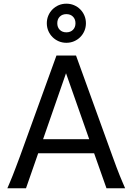

<svg xmlns="http://www.w3.org/2000/svg" viewBox="-20 -1011 721 1031"><path d="M334.5 -617.7 211.4 -263.7H459ZM19.5 0Q25.9 -14.6 32.7 -30.8Q39.6 -46.9 47.6 -67.1Q55.7 -87.4 65.4 -113.3Q75.2 -139.2 87.9 -173.3L283.2 -712.9H388.2L583.5 -173.3Q595.7 -139.2 605.5 -113.3Q615.2 -87.4 623.5 -67.1Q631.8 -46.9 638.7 -30.8Q645.5 -14.6 651.9 0H551.8L485.4 -188H185.1L119.6 0ZM231.4 -886.2Q231.4 -908.2 239.5 -927.2Q247.6 -946.3 262 -960.7Q276.4 -975.1 295.4 -983.2Q314.5 -991.2 336.4 -991.2Q358.4 -991.2 377.4 -983.2Q396.5 -975.1 410.9 -960.7Q425.3 -946.3 433.3 -927.2Q441.4 -908.2 441.4 -886.2Q441.4 -864.3 433.3 -845.2Q425.3 -826.2 410.9 -811.8Q396.5 -797.4 377.4 -789.3Q358.4 -781.2 336.4 -781.2Q314.5 -781.2 295.4 -789.3Q276.4 -797.4 262 -811.8Q247.6 -826.2 239.5 -845.2Q231.4 -864.3 231.4 -886.2ZM385.3 -886.2Q385.3 -908.2 371.8 -921.6Q358.4 -935.1 336.4 -935.1Q314.5 -935.1 301 -921.6Q287.6 -908.2 287.6 -886.2Q287.6 -864.3 301 -850.8Q314.5 -837.4 336.4 -837.4Q358.4 -837.4 371.8 -850.8Q385.3 -864.3 385.3 -886.2Z"/></svg>

Font: Andika APac
Style: Regular
Weight: 400
Designer: Victor Gaultney, Annie Olsen, Julie Remington, Don Collingsworth, Eric Hays, Becca Hirsbrunner
Foundry: SIL International
Version: Version 5.000